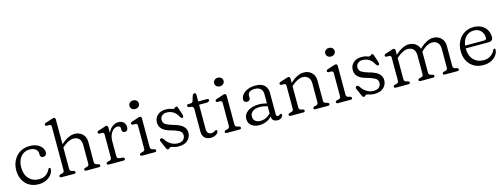

<svg xmlns="http://www.w3.org/2000/svg" viewBox="-15 -1545 6222 2370"><g transform="rotate(-15 3095.5 -360.0)"><path d="M457.5 -347.5Q457.5 -327.5 445.8 -314Q434 -300.5 415.5 -300.5Q375 -300.5 375 -342V-355Q375 -389 347.2 -410.8Q319.5 -432.5 270 -432.5Q224.5 -432.5 189.8 -409Q155 -385.5 135.2 -343.8Q115.5 -302 115.5 -247Q115.5 -152.5 164.8 -100.2Q214 -48 289.5 -48Q348.5 -48 383.8 -75Q419 -102 433 -136Q437.5 -143 441 -146.8Q444.5 -150.5 450 -150.5Q464 -150 463 -132Q461 -95.5 436.5 -62.5Q412 -29.5 369.8 -9.2Q327.5 11 273 11Q204.5 11 153.5 -19.2Q102.5 -49.5 74.8 -103Q47 -156.5 47 -226.5Q47 -296.5 76.5 -352.8Q106 -409 159 -441.8Q212 -474.5 282.5 -474.5Q336.5 -474.5 375.8 -456.5Q415 -438.5 436.2 -409.5Q457.5 -380.5 457.5 -347.5Z M682 -707V-390.5Q778 -475.5 856 -475.5Q918 -475.5 957.8 -436.8Q997.5 -398 997.5 -334.5V-77Q997.5 -50 1023.5 -43L1045 -38Q1065 -31.5 1065 -18Q1065 0 1042 0H882Q860 0 860 -18Q860 -31 879 -37L901.5 -42Q927 -49 927 -77V-316.5Q927 -368.5 900.2 -395.8Q873.5 -423 829.5 -423Q799.5 -423 764.8 -406.8Q730 -390.5 690.5 -355.5L682 -348V-77Q682 -49 707.5 -42L729.5 -37Q748.5 -31 748.5 -18Q748.5 0 726.5 0H566Q543 0 543 -18Q543 -31.5 563.5 -38L585.5 -43Q611.5 -50 611.5 -77V-632.5Q611.5 -658.5 590.5 -660.5L551.5 -661.5Q534 -664 534 -678.5Q534 -693 554.5 -700L620 -721Q631 -724.5 641 -728.2Q651 -732 658.5 -732Q682 -732 682 -707Z M1282.5 -443.5 1284 -373.5Q1304.5 -422 1340.5 -448.8Q1376.5 -475.5 1417 -475.5Q1458.5 -475.5 1483 -451.2Q1507.5 -427 1507.5 -388.5Q1507.5 -364.5 1496.5 -351.2Q1485.5 -338 1467.5 -338Q1430 -338 1430 -377.5V-392Q1430 -410.5 1419.8 -418Q1409.5 -425.5 1393 -425.5Q1366.5 -425.5 1341.8 -406.8Q1317 -388 1301 -351.2Q1285 -314.5 1285 -260.5V-77Q1285 -46.5 1313.5 -43L1356.5 -38Q1379 -35.5 1379 -18Q1379 0 1356 0H1170Q1147 0 1147 -18Q1147 -31.5 1167.5 -38L1189.5 -43Q1215.5 -50 1215.5 -77V-370.5Q1215.5 -396.5 1194.5 -398.5L1155.5 -399.5Q1138 -402 1138 -416.5Q1138 -431 1158.5 -438L1224 -459Q1234.5 -462.5 1244.2 -466.2Q1254 -470 1259.5 -470Q1281 -470 1282.5 -443.5Z M1662 -578Q1636.5 -578 1619.5 -593.5Q1602.5 -609 1602.5 -633Q1602.5 -656.5 1619.5 -672Q1636.5 -687.5 1662 -687.5Q1689 -687.5 1706 -672Q1723 -656.5 1723 -633Q1723 -609 1706 -593.5Q1689 -578 1662 -578ZM1712 -445V-77Q1712 -50 1738 -43L1759.5 -38Q1779.5 -31.5 1779.5 -18Q1779.5 0 1756.5 0H1596Q1573 0 1573 -18Q1573 -31.5 1593.5 -38L1615.5 -43Q1641.5 -50 1641.5 -77V-370.5Q1641.5 -396.5 1620.5 -398.5L1581.5 -399.5Q1564 -402.5 1564 -416.5Q1564 -431 1584.5 -438L1650 -459Q1661 -462.5 1671 -466.2Q1681 -470 1688.5 -470Q1712 -470 1712 -445Z M2023.5 -436Q1986 -436 1963.5 -415.2Q1941 -394.5 1941 -362.5Q1941 -322 1974 -302.8Q2007 -283.5 2054.5 -270Q2100 -258.5 2137.8 -240.8Q2175.5 -223 2198 -195.5Q2220.5 -168 2220.5 -127Q2220.5 -71.5 2180.2 -32.2Q2140 7 2061 7Q2027.5 7 2002.5 -2Q1977.5 -11 1963.5 -11Q1951 -11 1944.2 -1.5Q1937.5 8 1926.5 8Q1911 8 1902.5 -13.5L1861.5 -106.5Q1854.5 -122.5 1858 -132.2Q1861.5 -142 1871.5 -144.5Q1889 -149 1903.5 -129Q1933 -81 1975 -56.8Q2017 -32.5 2059 -32.5Q2110 -32.5 2132.8 -55.2Q2155.5 -78 2155.5 -112.5Q2155.5 -151.5 2119 -171.5Q2082.5 -191.5 2034 -205Q1990 -215 1954.5 -232.2Q1919 -249.5 1898 -277.8Q1877 -306 1877 -349.5Q1877 -402 1916.2 -438.8Q1955.5 -475.5 2022.5 -475.5Q2062 -475.5 2085 -466.5Q2108 -457.5 2121 -457.5Q2132.5 -457.5 2140 -466.5Q2147.5 -475.5 2156 -475.5Q2171 -475.5 2175.5 -459.5L2206.5 -367Q2211 -353 2211 -339Q2211 -325 2199 -322Q2182.5 -318 2166 -347Q2144 -389.5 2107.5 -412.8Q2071 -436 2023.5 -436Z M2337 -425.5 2307.5 -429Q2291 -433.5 2291 -449Q2291 -467 2311.5 -467H2335Q2349.5 -467 2358.5 -472.8Q2367.5 -478.5 2372 -493.5L2390 -554Q2399 -576 2416.5 -576Q2437 -576 2437 -553V-467H2548Q2570.5 -467 2570.5 -449.5Q2570.5 -425 2529 -425H2437V-110.5Q2437 -80.5 2452 -63.5Q2467 -46.5 2493 -46.5Q2520 -46.5 2533.5 -57.8Q2547 -69 2556.5 -68.5Q2563.5 -68.5 2568 -62.8Q2572.5 -57 2570 -47.5Q2567 -27.5 2538.8 -10.2Q2510.5 7 2473 7Q2425 7 2395.8 -20Q2366.5 -47 2366.5 -100.5V-387Q2366.5 -421 2337 -425.5Z M2744.5 -578Q2719 -578 2702 -593.5Q2685 -609 2685 -633Q2685 -656.5 2702 -672Q2719 -687.5 2744.5 -687.5Q2771.5 -687.5 2788.5 -672Q2805.5 -656.5 2805.5 -633Q2805.5 -609 2788.5 -593.5Q2771.5 -578 2744.5 -578ZM2794.5 -445V-77Q2794.5 -50 2820.5 -43L2842 -38Q2862 -31.5 2862 -18Q2862 0 2839 0H2678.5Q2655.5 0 2655.5 -18Q2655.5 -31.5 2676 -38L2698 -43Q2724 -50 2724 -77V-370.5Q2724 -396.5 2703 -398.5L2664 -399.5Q2646.5 -402.5 2646.5 -416.5Q2646.5 -431 2667 -438L2732.5 -459Q2743.5 -462.5 2753.5 -466.2Q2763.5 -470 2771 -470Q2794.5 -470 2794.5 -445Z M2954 -104.5Q2954 -162 3006.2 -200.2Q3058.5 -238.5 3148.5 -238.5Q3175 -238.5 3201.5 -234.5Q3228 -230.5 3250 -224V-342Q3250 -388 3223.2 -412Q3196.5 -436 3149.5 -436Q3105.5 -436 3083.2 -419.2Q3061 -402.5 3061 -378.5V-344.5Q3061 -326.5 3049.2 -316.8Q3037.5 -307 3017 -307Q2999 -307 2988.5 -317.8Q2978 -328.5 2978 -345.5Q2978 -378 3001.2 -407.5Q3024.5 -437 3067.5 -455.5Q3110.5 -474 3170 -474Q3245.5 -474 3282.8 -437.2Q3320 -400.5 3320 -340.5V-64Q3320 -38.5 3342.5 -38.5Q3350.5 -38.5 3355.2 -41Q3360 -43.5 3364 -47Q3367.5 -50 3370.8 -53Q3374 -56 3378.5 -56Q3393.5 -56 3393.5 -39Q3393.5 -21 3374.5 -4.8Q3355.5 11.5 3326 11.5Q3294.5 11.5 3274.2 -4Q3254 -19.5 3254 -51V-57Q3186.5 11.5 3094 11.5Q3032.5 11.5 2993.2 -18.2Q2954 -48 2954 -104.5ZM3028.5 -115Q3028.5 -75.5 3054 -55.8Q3079.5 -36 3117 -36Q3192.5 -36 3250 -96.5V-188Q3228.5 -194.5 3204.5 -199.2Q3180.5 -204 3153.5 -204Q3096 -204 3062.2 -180.5Q3028.5 -157 3028.5 -115Z M3610.5 -445V-390.5Q3706.5 -475.5 3784.5 -475.5Q3846.5 -475.5 3886.2 -436.8Q3926 -398 3926 -334.5V-77Q3926 -50 3952 -43L3973.5 -38Q3993.5 -31.5 3993.5 -18Q3993.5 0 3970.5 0H3810.5Q3788.5 0 3788.5 -18Q3788.5 -31 3807.5 -37L3830 -42Q3855.5 -49 3855.5 -77V-316.5Q3855.5 -368 3828.8 -395.5Q3802 -423 3758 -423Q3728 -423 3693.2 -406.5Q3658.5 -390 3619 -355.5L3610.5 -348V-77Q3610.5 -49 3636 -42L3658 -37Q3677 -31 3677 -18Q3677 0 3655 0H3494.5Q3471.5 0 3471.5 -18Q3471.5 -31.5 3492 -38L3514 -43Q3540 -50 3540 -77V-370.5Q3540 -396.5 3519 -398.5L3480 -399.5Q3462.5 -402.5 3462.5 -416.5Q3462.5 -431 3483 -438L3548.5 -459Q3559.5 -462.5 3569.5 -466.2Q3579.5 -470 3587 -470Q3610.5 -470 3610.5 -445Z M4164.5 -578Q4139 -578 4122 -593.5Q4105 -609 4105 -633Q4105 -656.5 4122 -672Q4139 -687.5 4164.5 -687.5Q4191.5 -687.5 4208.5 -672Q4225.5 -656.5 4225.5 -633Q4225.5 -609 4208.5 -593.5Q4191.5 -578 4164.5 -578ZM4214.5 -445V-77Q4214.5 -50 4240.5 -43L4262 -38Q4282 -31.5 4282 -18Q4282 0 4259 0H4098.5Q4075.5 0 4075.5 -18Q4075.5 -31.5 4096 -38L4118 -43Q4144 -50 4144 -77V-370.5Q4144 -396.5 4123 -398.5L4084 -399.5Q4066.5 -402.5 4066.5 -416.5Q4066.5 -431 4087 -438L4152.5 -459Q4163.5 -462.5 4173.5 -466.2Q4183.5 -470 4191 -470Q4214.5 -470 4214.5 -445Z M4526 -436Q4488.5 -436 4466 -415.2Q4443.5 -394.5 4443.5 -362.5Q4443.5 -322 4476.5 -302.8Q4509.5 -283.5 4557 -270Q4602.5 -258.5 4640.2 -240.8Q4678 -223 4700.5 -195.5Q4723 -168 4723 -127Q4723 -71.5 4682.8 -32.2Q4642.5 7 4563.5 7Q4530 7 4505 -2Q4480 -11 4466 -11Q4453.5 -11 4446.8 -1.5Q4440 8 4429 8Q4413.5 8 4405 -13.5L4364 -106.5Q4357 -122.5 4360.5 -132.2Q4364 -142 4374 -144.5Q4391.5 -149 4406 -129Q4435.5 -81 4477.5 -56.8Q4519.5 -32.5 4561.5 -32.5Q4612.5 -32.5 4635.2 -55.2Q4658 -78 4658 -112.5Q4658 -151.5 4621.5 -171.5Q4585 -191.5 4536.5 -205Q4492.5 -215 4457 -232.2Q4421.5 -249.5 4400.5 -277.8Q4379.5 -306 4379.5 -349.5Q4379.5 -402 4418.8 -438.8Q4458 -475.5 4525 -475.5Q4564.5 -475.5 4587.5 -466.5Q4610.5 -457.5 4623.5 -457.5Q4635 -457.5 4642.5 -466.5Q4650 -475.5 4658.5 -475.5Q4673.5 -475.5 4678 -459.5L4709 -367Q4713.5 -353 4713.5 -339Q4713.5 -325 4701.5 -322Q4685 -318 4668.5 -347Q4646.5 -389.5 4610 -412.8Q4573.5 -436 4526 -436Z M4954 -445V-389.5Q5050.5 -475.5 5128 -475.5Q5177 -475.5 5212.5 -450.8Q5248 -426 5261.5 -383Q5357 -475.5 5439 -475.5Q5500 -475.5 5539.5 -436.8Q5579 -398 5579 -334.5V-77Q5579 -50 5605 -43L5626.5 -38Q5647 -31.5 5647 -18Q5647 0 5624 0H5464Q5442 0 5442 -18Q5442 -31 5461 -37L5483.5 -42Q5509 -49 5509 -77V-316.5Q5509 -368.5 5482.2 -395.8Q5455.5 -423 5412 -423Q5382.5 -423 5347.5 -405.2Q5312.5 -387.5 5274 -350L5268.5 -344Q5268.5 -339.5 5268.5 -334.5V-77Q5268.5 -49 5294.5 -42L5316 -37Q5335 -31 5335 -18Q5335 0 5313 0H5153.5Q5131.5 0 5131.5 -18Q5131.5 -31 5150.5 -37L5173 -42Q5198.5 -49 5198.5 -77V-316.5Q5198.5 -368.5 5171.8 -395.8Q5145 -423 5101.5 -423Q5072 -423 5037.5 -406.5Q5003 -390 4963.5 -355.5L4954 -347V-77Q4954 -49 4980 -42L5001.5 -37Q5020.5 -31 5020.5 -18Q5020.5 0 4998.5 0H4838.5Q4815.5 0 4815.5 -18Q4815.5 -31.5 4836 -38L4858 -43Q4884 -50 4884 -77V-370.5Q4884 -396.5 4863 -398.5L4824 -399.5Q4806.5 -402.5 4806.5 -416.5Q4806.5 -431 4827 -438L4892 -459Q4903 -462.5 4913.2 -466.2Q4923.5 -470 4930.5 -470Q4954 -470 4954 -445Z M6145 -297.5Q6145 -244.5 6086.5 -244.5H5795.5Q5796.5 -149.5 5845.8 -98Q5895 -46.5 5972 -46.5Q6030 -46.5 6067 -74Q6104 -101.5 6118 -136Q6126 -150.5 6135 -150Q6148 -150 6148 -132.5Q6146 -95.5 6121.2 -62.8Q6096.5 -30 6054 -9.5Q6011.5 11 5956 11Q5885 11 5833.8 -19.5Q5782.5 -50 5754.8 -103.8Q5727 -157.5 5727 -227.5Q5727 -297.5 5755.8 -353.5Q5784.5 -409.5 5836.5 -442Q5888.5 -474.5 5957 -474.5Q6011.5 -474.5 6054 -452.2Q6096.5 -430 6120.8 -390Q6145 -350 6145 -297.5ZM5948 -432.5Q5887 -432.5 5846.2 -390.8Q5805.5 -349 5797.5 -280H6039.5Q6070.5 -280 6070.5 -306.5Q6070.5 -361 6037 -396.8Q6003.5 -432.5 5948 -432.5Z"/></g></svg>

Font: Fraunces 9pt S100 Light
Style: Regular
Weight: 300
Version: Version 1.000; ttfautohint (v1.8.3)